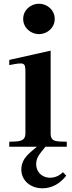

<svg xmlns="http://www.w3.org/2000/svg" viewBox="-20 -791 390 1035"><path d="M30 -440C115 -457 117 -454 117 -397V-72C117 -24 75 -29 30 -27V0H179C147 29 95 59 95 123C95 181 143 224 209 224C261 224 304 198 337 156L319 137C300 157 275 167 251 167C202 167 175 132 175 95C175 55 196 37 225 0H340V-27C285 -29 253 -24 253 -72V-518L30 -468ZM105 -689C105 -738 147 -771 190 -771C233 -771 275 -738 275 -689C275 -640 233 -607 190 -607C147 -607 105 -640 105 -689Z"/></svg>

Font: Ortica Linear
Style: Bold
Weight: 700
Designer: Benedetta Bovani
Foundry: Collletttivo
Version: Version 2.000;Glyphs 3.1.2 (3151)